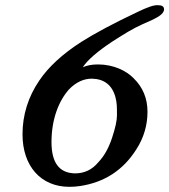

<svg xmlns="http://www.w3.org/2000/svg" viewBox="-20 -694 654 742"><path d="M248 28C262 28 276 27 289 25C383 11 456 -36 507 -117C536 -162 550 -211 550 -262C550 -314 532 -357 496 -392C469 -420 419 -445 359 -445C334 -445 315 -441 300 -434C317 -461 356 -495 415 -534C461 -563 488 -581 532 -601L566 -616C582 -624 614 -638 614 -658C614 -669 606 -674 590 -674C575 -675 549 -666 512 -648C419 -604 346 -565 294 -532C221 -485 167 -435 132 -383C89 -320 67 -250 67 -175C67 -52 138 28 248 28ZM179 -145C179 -233 207 -305 248 -350C275 -377 304 -390 335 -390C382 -389 413 -366 426 -319C432 -296 432 -282 432 -248C432 -229 426 -200 413 -161C400 -122 383 -91 360 -67C336 -38 306 -24 270 -24C209 -25 179 -65 179 -145Z"/></svg>

Font: fbb
Style: Bold Italic
Weight: 700
Italic angle: -12°
Designer: David J. Perry, Michael Sharpe
Version: Version 0.991